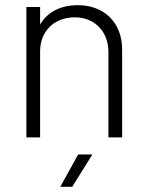

<svg xmlns="http://www.w3.org/2000/svg" viewBox="-20 -531 574 742"><path d="M281 -511C215 -511 163 -485 135 -436V-504H82V0H135V-332C135 -410 189 -464 269 -464C346 -464 399 -409 399 -330V0H452V-340C452 -443 383 -511 281 -511ZM213 191H259L337 66H282Z"/></svg>

Font: Arthouse Owned Light
Style: Regular
Weight: 300
Designer: Jeremy Tribby
Foundry: Tribby Type
Version: Version 1.000;PS 001.000;hotconv 1.0.88;makeotf.lib2.5.64775